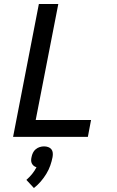

<svg xmlns="http://www.w3.org/2000/svg" viewBox="-20 -690 590 968"><path d="M46 0 176 -670H274L160 -85H439L423 0ZM151 258 113 217Q129 203 142 187Q155 171 164 153Q156 151 150 146Q144 141 140.5 134Q137 127 137 118.5Q137 110 139 102Q141 91 146 80.5Q151 70 160 62.5Q169 55 180 51.5Q191 48 202 48Q213 48 223 51.5Q233 55 239 62.5Q245 70 246 80.5Q247 91 245 102Q241 123 233.5 144.5Q226 166 213.5 186.5Q201 207 185.5 225Q170 243 151 258Z"/></svg>

Font: Lode Dark
Style: Bold Italic
Weight: 700
Italic angle: -11°
Monospace: yes
Designer: Belleve Invis
Foundry: Belleve Invis
Version: Version 29.2.0; ttfautohint (v1.8.3)